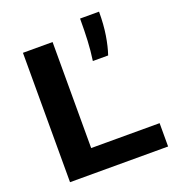

<svg xmlns="http://www.w3.org/2000/svg" viewBox="-144 -920 937 1032"><g transform="rotate(-20 324.0 -404.0)"><path d="M79.5 0V-740H249V-133.5H640.5V0ZM417.5 -570Q425.5 -626 428.2 -681.2Q431 -736.5 431 -808H539.5Q539.5 -734.5 530 -675Q520.5 -615.5 505 -570Z"/></g></svg>

Font: Encode Sans Expanded
Style: Bold
Weight: 700
Width: 7
Designer: Multiple Designers
Foundry: Impallari Type
Version: Version 3.000; ttfautohint (v1.8.3) -l 8 -r 50 -G 200 -x 14 